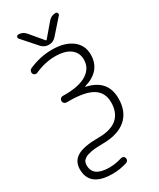

<svg xmlns="http://www.w3.org/2000/svg" viewBox="-286 -1060 1118 1351"><g transform="rotate(-30 273.0 -384.0)"><path d="M244.1 -63.5Q342.8 -63.5 393.6 -106.9Q444.3 -150.4 444.3 -235.4Q444.3 -314.5 383.8 -352.5Q323.2 -390.6 192.4 -390.6H171.9Q161.1 -390.6 153.3 -398.4Q145.5 -406.2 145.5 -417Q145.5 -427.7 153.3 -435.5Q161.1 -443.4 171.9 -443.4H192.4Q307.6 -443.4 368.2 -482.9Q428.7 -522.5 428.7 -590.8Q428.7 -647.5 386.2 -679.7Q343.8 -711.9 262.7 -711.9Q180.7 -711.9 96.7 -673.8Q86.9 -669.9 77.6 -673.8Q68.4 -677.7 64.5 -687.5Q60.5 -698.2 64.9 -708.5Q69.3 -718.8 79.1 -722.7Q171.9 -763.7 267.6 -763.7Q369.1 -763.7 428.7 -719.2Q488.3 -674.8 488.3 -597.7Q488.3 -465.8 342.8 -422.9Q341.8 -422.9 341.8 -421.4Q341.8 -419.9 342.8 -418.9Q502.9 -384.8 502.9 -233.4Q502.9 -126 436.5 -68.8Q370.1 -11.7 246.1 -11.7Q189.5 -11.7 153.3 -4.9Q117.2 2 100.6 12.7Q84 23.4 78.6 35.6Q73.2 47.9 73.2 64.5Q73.2 156.2 203.1 157.2Q256.8 157.2 308.6 140.6Q318.4 137.7 327.1 142.6Q335.9 147.5 337.9 156.2Q340.8 167 335.9 176.3Q331.1 185.5 321.3 188.5Q262.7 207 202.1 207Q18.6 207 17.6 65.4Q17.6 -1 70.3 -32.2Q123 -63.5 244.1 -63.5ZM262.7 -843.8Q267.6 -837.9 272.5 -843.8L360.4 -947.3Q383.8 -974.6 419.9 -974.6Q429.7 -974.6 433.6 -964.8Q435.5 -960.9 435.5 -958Q435.5 -952.1 431.6 -948.2L328.1 -831.1Q304.7 -803.7 268.6 -803.7Q232.4 -803.7 208 -831.1L104.5 -948.2Q100.6 -953.1 100.6 -958Q100.6 -961.9 102.5 -964.8Q106.4 -974.6 117.2 -974.6Q152.3 -974.6 175.8 -947.3Z"/></g></svg>

Font: Gen Jyuu Gothic P Light
Style: Regular
Weight: 200
Designer: [Source Han Sans]
Ryoko NISHIZUKA  (kana & ideographs); Paul D. Hunt (Latin, Greek & Cyrillic); Wenlong ZHANG  (bopomofo
Version: Version 1.002.20150607